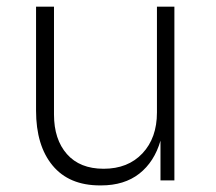

<svg xmlns="http://www.w3.org/2000/svg" viewBox="-20 -545 652 580"><path d="M285.2 15.1H282.2Q188.5 15.1 138.7 -45.2Q88.9 -105.5 88.9 -210.9V-524.9H143.1V-199.2Q143.1 -124 182.1 -79.6Q221.2 -35.2 293 -35.2Q366.7 -35.2 410.4 -81.8Q454.1 -128.4 454.1 -205.1V-524.9H506.8V0H464.8V-120.1Q446.3 -56.2 400.9 -20.5Q355.5 15.1 285.2 15.1Z"/></svg>

Font: Sora ExtraLight
Style: Regular
Weight: 200
Designer: Jonathan Barnbrook, Julián Moncada
Foundry: Barnbrook Fonts
Version: Version 2.000